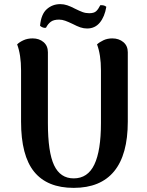

<svg xmlns="http://www.w3.org/2000/svg" viewBox="-20 -896 713 930"><path d="M599 -307Q599 -147 533 -66.5Q467 14 337 14Q209 14 145.5 -64Q82 -142 82 -307V-555Q82 -631 63 -681Q74 -692 93.5 -701Q113 -710 138 -710Q170 -710 191 -692Q212 -674 212 -643V-300Q212 -159 242 -95.5Q272 -32 337 -32Q405 -32 437 -99Q469 -166 469 -300V-555Q469 -631 450 -681Q462 -692 481 -701Q500 -710 524 -710Q556 -710 577.5 -692Q599 -674 599 -643ZM402 -758Q385 -758 369 -763.5Q353 -769 332 -780Q311 -790 296 -795.5Q281 -801 266 -801Q240 -801 226 -790.5Q212 -780 203 -762L198 -761Q186 -761 174 -771Q179 -827 206.5 -851.5Q234 -876 272 -876Q289 -876 305.5 -870.5Q322 -865 343 -854Q365 -843 380 -837.5Q395 -832 412 -832Q435 -832 445.5 -841.5Q456 -851 466 -871Q477 -871 483 -869.5Q489 -868 495 -863Q487 -815 463.5 -786.5Q440 -758 402 -758Z"/></svg>

Font: Arima Madurai Black
Style: Regular
Weight: 900
Designer: Joana Correia and Natanael Gama
Foundry: NDISCOVER
Version: Version 1.020